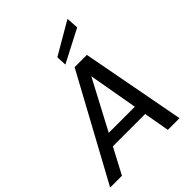

<svg xmlns="http://www.w3.org/2000/svg" viewBox="-279 -1084 1219 1219"><g transform="rotate(-45 330.5 -474.5)"><path d="M-17 0 364 -700H474L606 0H501L398 -584L89 0ZM117 -173 157 -252H512L525 -173ZM334 -753 331 -822 549 -949 554 -867Z"/></g></svg>

Font: DM Sans Medium
Style: Italic
Weight: 500
Italic angle: -10°
Designer: Colophon Foundry, Jonny Pinhorn
Foundry: Colophon Foundry
Version: Version 4.004;gftools[0.9.30]